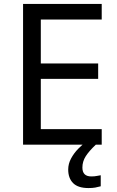

<svg xmlns="http://www.w3.org/2000/svg" viewBox="-20 -734 596 974"><path d="M496 0H97V-714H496V-635H187V-412H478V-334H187V-79H496ZM398 116Q398 161 443 161Q460 161 471.5 158.5Q483 156 491 155V211Q477 215 463 217.5Q449 220 429 220Q376 220 351 195Q326 170 326 126Q326 97 340.5 70Q355 43 376.5 21Q398 -1 418 -15L466 0Q432 32 415 58.5Q398 85 398 116Z"/></svg>

Font: Noto Sans Kaithi
Style: Regular
Weight: 400
Designer: Monotype Design Team
Foundry: Monotype Imaging Inc.
Version: Version 2.005; ttfautohint (v1.8.4.7-5d5b)